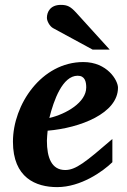

<svg xmlns="http://www.w3.org/2000/svg" viewBox="-20 -754 519 786"><path d="M463 -395C463 -425 419 -500 321 -500C150 -500 33 -326 33 -174C33 -26 127 12 214 12C311 12 401 -52 440 -90V-185C330 -90 290 -58 247 -58C191 -58 172 -109 172 -178C172 -189 174 -207 175 -219C308 -230 463 -290 463 -395ZM333 -396C333 -335 251 -287 182 -271C200 -344 236 -444 298 -444C328 -444 333 -419 333 -396ZM429 -551 292 -702C269 -727 256 -734 229 -734C186 -734 172 -705 172 -681C172 -668 183 -647 197 -639L359 -551Z"/></svg>

Font: Veleka
Style: Bold Italic
Weight: 700
Italic angle: -12°
Designer: Stefan Peev, Context Ltd, 2016; SIL International, 1997-2014.
Foundry: Stefan Peev, Context Ltd, 2016
Version: Version 5.000